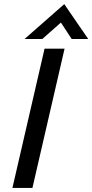

<svg xmlns="http://www.w3.org/2000/svg" viewBox="-20 -931 457 951"><path d="M41.5 0 200.7 -689.9H299.8L140.6 0ZM101.6 -737.8 298.3 -910.6 417 -737.8H335L281.7 -819.3L189.5 -737.8Z"/></svg>

Font: Acari Sans Medium
Style: Italic
Weight: 500
Italic angle: -13°
Designer: Alfredo Marco Pradil and Stefan Peev
Foundry: Hanken Design Co.
Version: Version 1.045